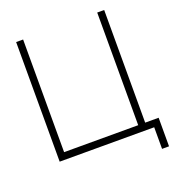

<svg xmlns="http://www.w3.org/2000/svg" viewBox="-150 -838 991 1086"><g transform="rotate(-20 345.5 -295.0)"><path d="M681 130V-42H600V-720H558V-42H112V-720H70V0H639V130Z"/></g></svg>

Font: Vela Sans ExtLt
Style: Regular
Weight: 200
Designer: Principal design: Mikhail Sharanda - project Manrope.
Design modification: Ravid Balaliev
Foundry: Mikhail Sharanda
Version: Version 1.001